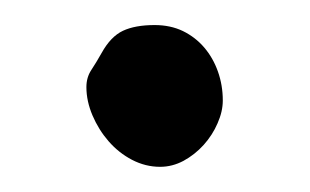

<svg xmlns="http://www.w3.org/2000/svg" viewBox="-20 -377 249 154"><path d="M49.3 -307.1Q49.3 -314.9 53.2 -320.8Q57.1 -326.7 61.5 -334.5Q68.8 -347.7 78.6 -352.3Q88.4 -356.9 104 -356.9Q116.7 -356.9 126.7 -352.1Q136.7 -347.2 143.8 -338.9Q150.9 -330.6 154.8 -319.6Q158.7 -308.6 158.7 -296.4Q158.7 -287.6 154.5 -278.1Q150.4 -268.6 143.3 -260.7Q136.2 -252.9 127.2 -248Q118.2 -243.2 108.4 -243.2Q96.7 -243.2 85.9 -248.8Q75.2 -254.4 67.1 -263.7Q59.1 -272.9 54.2 -284.4Q49.3 -295.9 49.3 -307.1Z"/></svg>

Font: IM FELL French Canon SC
Style: Regular
Weight: 400
Designer: Igino Marini
Foundry: Igino Marini
Version: 3.00